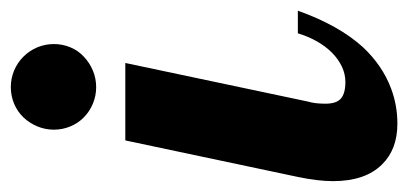

<svg xmlns="http://www.w3.org/2000/svg" viewBox="-229 -532 759 357"><g transform="rotate(-90 150.5 -353.5)"><path d="M110.8 -577.1Q100.1 -587.4 94 -602.1Q87.9 -616.7 87.9 -632.8Q87.9 -648.9 94 -663.6Q100.1 -678.2 110.8 -689.5Q121.6 -700.7 136.2 -706.8Q150.9 -712.9 167 -712.9Q183.1 -712.9 197.8 -706.8Q212.4 -700.7 223.6 -689.5Q234.9 -678.2 241 -663.6Q247.1 -648.9 247.1 -632.8Q247.1 -616.7 241 -602.1Q234.9 -587.4 223.6 -577.1Q212.4 -566.4 197.8 -560.3Q183.1 -554.2 167 -554.2Q150.9 -554.2 136.2 -560.3Q121.6 -566.4 110.8 -577.1ZM23.4 -22.5Q-7.8 -53.7 -7.8 -113.8Q-7.8 -142.1 0 -179.2L67.9 -500H211.9L140.1 -160.2Q136.2 -147.5 136.2 -127.9Q136.2 -107.4 145.8 -99.1Q155.3 -90.8 176.8 -90.8Q191.4 -90.8 205.3 -97.4Q219.2 -104 231 -115.7Q254.9 -139.6 267.1 -179.2H309.1Q282.2 -103.5 241.7 -58.6Q207.5 -22 164.6 -5.9Q133.3 5.9 99.1 5.9Q51.3 5.9 23.4 -22.5Z"/></g></svg>

Font: Pattaya
Style: Regular
Weight: 400
Designer: Pablo Impallari / Thai characters Designed by Thanarat Vachiruckul and Suppakit Chalermlarp
Foundry: Pablo Impallari
Version: Version 2.000